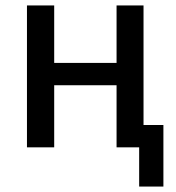

<svg xmlns="http://www.w3.org/2000/svg" viewBox="-20 -541 646 705"><path d="M491 144V0H408V-228H179V0H79V-521H179V-310H408V-521H507V-82H580V144Z"/></svg>

Font: Ubuntu Sans Medium
Style: Regular
Weight: 500
Designer: Dalton Maag Ltd
Foundry: Dalton Maag Ltd
Version: Version 1.006; ttfautohint (v1.8.4.7-5d5b)